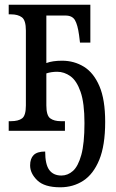

<svg xmlns="http://www.w3.org/2000/svg" viewBox="-20 -556 492 816"><path d="M236 240Q169 240 138.5 210.5Q108 181 108 147Q108 118 123 103Q138 88 172 88Q172 143 189.5 166.5Q207 190 241 190Q268 190 290 170.5Q312 151 325.5 102.5Q339 54 339 -33Q339 -118 322.5 -165.5Q306 -213 279.5 -232Q253 -251 223 -251Q198 -251 177 -244V-108Q177 -65 193.5 -53Q210 -41 238 -41H256V0H17V-41H27Q58 -41 74 -53Q90 -65 90 -108V-426Q90 -470 73 -482.5Q56 -495 27 -495H17V-536H364V-375H320L316 -407Q310 -451 298.5 -470.5Q287 -490 258 -490H177V-288Q203 -298 244 -298Q295 -298 336.5 -272.5Q378 -247 402.5 -190Q427 -133 427 -38Q427 62 402 123Q377 184 334 212Q291 240 236 240Z"/></svg>

Font: Noto Serif ExtraCondensed
Style: Regular
Weight: 400
Width: 2
Designer: Monotype Design Team
Foundry: Monotype Imaging Inc.
Version: Version 2.015